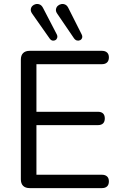

<svg xmlns="http://www.w3.org/2000/svg" viewBox="-20 -966 623 986"><path d="M132.3 0Q110.4 0 98.7 -11.7Q87.1 -23.3 87.1 -45.2V-659.8Q87.1 -681.7 98.7 -693.3Q110.4 -705 132.3 -705H503.6Q520.6 -705 529.9 -696.2Q539.2 -687.5 539.2 -671.4Q539.2 -654.4 529.9 -645.4Q520.6 -636.4 503.6 -636.4H167.1V-392H482.7Q500.2 -392 509.2 -383.3Q518.2 -374.5 518.2 -358Q518.2 -341 509.2 -332.2Q500.2 -323.4 482.7 -323.4H167.1V-68.6H503.6Q520.6 -68.6 529.9 -59.8Q539.2 -51.1 539.2 -34.6Q539.2 -17.5 529.9 -8.8Q520.6 0 503.6 0ZM360 -769.3 274.6 -894.7Q265.8 -907 267.3 -917.6Q268.8 -928.1 275.8 -935.2Q282.9 -942.3 293.5 -944.7Q304 -947.2 314.3 -942.7Q324.6 -938.3 331 -925L399.4 -789.2Q404.3 -779.5 401.6 -771.4Q399 -763.3 391.4 -759.7Q383.9 -756.1 375.3 -758Q366.8 -760 360 -769.3ZM235.1 -767.9 146 -894.7Q137.1 -907 138.1 -917.6Q139.1 -928.1 146 -935.2Q152.8 -942.3 163.1 -944.7Q173.4 -947.2 183.7 -943Q194 -938.8 200.9 -925.5L271.2 -790.2Q276.1 -780.9 273.9 -772.6Q271.7 -764.3 264.9 -760.2Q258 -756.1 249.7 -757.6Q241.4 -759.1 235.1 -767.9Z"/></svg>

Font: Nunito ExtraLight
Style: Regular
Weight: 200
Designer: Vernon Adams
Foundry: Vernon Adams
Version: Version 3.602